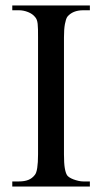

<svg xmlns="http://www.w3.org/2000/svg" viewBox="-20 -682 373 702"><path d="M24.9 0V-18.6H48.8Q69.3 -18.6 83.5 -24.2Q97.7 -29.8 107.4 -42.5Q119.1 -56.2 119.1 -117.7V-545.4Q119.1 -562.5 118.9 -574.5Q118.7 -586.4 117.7 -595Q116.7 -603.5 114.5 -609.4Q112.3 -615.2 108.4 -619.6Q99.1 -631.3 82.5 -637.9Q65.9 -644.5 48.8 -644.5H24.9V-662.1H308.6V-644.5H284.7Q245.6 -644.5 226.1 -620.6Q220.7 -612.3 217.3 -593.8Q213.9 -575.2 213.9 -545.4V-117.7Q213.9 -85.4 216.8 -67.9Q219.7 -50.3 225.1 -41.5Q227.5 -37.6 233.9 -33.4Q240.2 -29.3 248.8 -26.1Q257.3 -22.9 266.6 -20.8Q275.9 -18.6 284.7 -18.6H308.6V0Z"/></svg>

Font: Campania
Style: Regular
Weight: 400
Version: Version 2.009